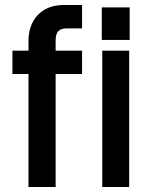

<svg xmlns="http://www.w3.org/2000/svg" viewBox="-20 -730 601 770"><path d="M203.1 -526.9H309.1V-433.1H203.1V20H94.2V-433.1H29.8V-526.9H94.2V-564Q94.2 -630.9 131.8 -669.9Q170.4 -710 235.8 -710H309.1V-616.2H247.1Q224.1 -616.2 213.6 -604.7Q203.1 -593.3 203.1 -566.9ZM500 -700.2V-569.8H388.2V-700.2ZM498 -526.9V20H390.1V-526.9Z"/></svg>

Font: D-DIN-PRO SemiBold
Style: Bold
Weight: 600
Designer: datto
Foundry: CyberFei
Version: Version 1.000;hotconv 1.0.109;makeotfexe 2.5.65596